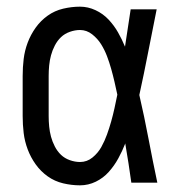

<svg xmlns="http://www.w3.org/2000/svg" viewBox="-20 -548 540 576"><path d="M220 8Q195 8 169.5 2Q144 -4 123 -19Q102 -34 87 -55Q72 -76 63 -100Q54 -124 51 -149Q48 -174 48 -200V-320Q48 -346 51 -371Q54 -396 63 -420Q72 -444 87 -465Q102 -486 123 -501Q144 -516 169.5 -522Q195 -528 220 -528Q244 -528 266.5 -517.5Q289 -507 305.5 -489.5Q322 -472 334 -451Q346 -430 355 -408Q359 -436 363.5 -464Q368 -492 372 -520H450Q437 -456 424.5 -391.5Q412 -327 398 -263Q413 -198 425.5 -132Q438 -66 452 0H374Q370 -29 365.5 -58Q361 -87 356 -116V-118Q347 -95 335 -73Q323 -51 306.5 -32.5Q290 -14 267.5 -3Q245 8 220 8ZM220 -62Q241 -62 257.5 -75.5Q274 -89 284 -107Q294 -125 301 -144.5Q308 -164 313.5 -183.5Q319 -203 323.5 -223.5Q328 -244 332 -264Q328 -283 323.5 -302.5Q319 -322 313.5 -341.5Q308 -361 301 -379.5Q294 -398 283.5 -415Q273 -432 256.5 -445Q240 -458 220 -458Q205 -458 189.5 -452.5Q174 -447 163 -436.5Q152 -426 144.5 -411.5Q137 -397 133 -382Q129 -367 127.5 -351.5Q126 -336 126 -320V-200Q126 -184 127.5 -168.5Q129 -153 133 -138Q137 -123 144.5 -108.5Q152 -94 163 -83.5Q174 -73 189.5 -67.5Q205 -62 220 -62Z"/></svg>

Font: Iosevka www.saffi
Style: Regular
Weight: 400
Monospace: yes
Designer: Belleve Invis
Foundry: Belleve Invis
Version: Version 22.0.2; ttfautohint (v1.8.3)